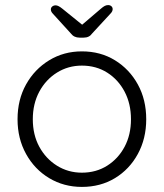

<svg xmlns="http://www.w3.org/2000/svg" viewBox="-20 -725 644 755"><path d="M555 -256Q555 -180 522 -119.5Q489 -59 432 -24.5Q375 10 302 10Q231 10 173.5 -24.5Q116 -59 82.5 -119.5Q49 -180 49 -256Q49 -333 82.5 -393Q116 -453 173.5 -488Q231 -523 302 -523Q375 -523 432 -488Q489 -453 522 -393Q555 -333 555 -256ZM495 -256Q495 -317 470 -364.5Q445 -412 401.5 -439.5Q358 -467 302 -467Q248 -467 204 -439.5Q160 -412 134.5 -364.5Q109 -317 109 -256Q109 -195 134.5 -148Q160 -101 204 -73.5Q248 -46 302 -46Q358 -46 401.5 -73.5Q445 -101 470 -148Q495 -195 495 -256ZM293 -577Q271 -577 259 -593L188 -671Q180 -679 180 -688Q180 -695 185.5 -699.5Q191 -704 199 -704Q209 -704 225 -691L309 -623L295 -621L377 -691Q385 -698 391.5 -701.5Q398 -705 405 -705Q413 -705 418 -700.5Q423 -696 423 -689Q423 -685 421 -680.5Q419 -676 414 -671L342 -593Q331 -577 309 -577Z"/></svg>

Font: zvoove
Style: Regular
Weight: 400
Designer: Vernon Adams (Nunito) & Andrew Paglinawan (Quicksand)
Foundry: zvoove
Version: Version 3.006